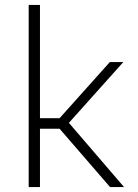

<svg xmlns="http://www.w3.org/2000/svg" viewBox="-20 -763 564 783"><path d="M97 0V-743H143V-281H223L428 -510H483L261 -262L486 0H429L223 -238H143V0Z"/></svg>

Font: Saira Thin ExtraLight
Style: Regular
Weight: 250
Version: Version 1.101